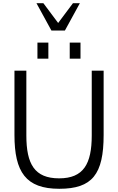

<svg xmlns="http://www.w3.org/2000/svg" viewBox="-20 -1162 735 1195"><path d="M70 -322C70 -91 141 13 349 13C554 13 625 -77 625 -322V-722H551V-319C551 -142 500 -52 348 -52C195 -52 144 -141 144 -319V-722H70ZM213 -797H281V-897H213ZM414 -797H481V-897H414ZM300 -972H384L477 -1142H434L342 -1019L250 -1142H207Z"/></svg>

Font: Perun Light
Style: Regular
Weight: 300
Foundry: Copyright (c) Stefan Peev, Context Ltd, 2016
Version: Version 1.089